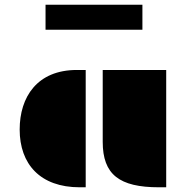

<svg xmlns="http://www.w3.org/2000/svg" viewBox="-20 -795 789 815"><path d="M416 -192.9C416 -54.2 486.3 0 654.8 0H685.5V-498H416ZM63.5 -245.1C63.5 -98.6 150.4 0 318.4 0H343.8V-498H306.2C137.7 -498 63.5 -383.3 63.5 -245.1ZM173.3 -668.9H584.5V-774.9H173.3Z"/></svg>

Font: Plaster
Style: Regular
Weight: 400
Designer: Eben Sorkin
Foundry: Eben Sorkin
Version: Version 1.007